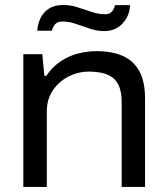

<svg xmlns="http://www.w3.org/2000/svg" viewBox="-20 -742 663 762"><path d="M72.6 0V-527H147.9L156.1 -441H163.6Q188.4 -477.1 220.8 -498.7Q253.2 -520.4 289.9 -529.7Q326.6 -539 363.7 -539Q424.4 -539 467.2 -520.1Q510.1 -501.2 532.9 -459.8Q555.7 -418.4 555.7 -350.2V0H462.9V-335.5Q462.9 -373.4 453.5 -397.3Q444.1 -421.3 426.6 -434.3Q409.1 -447.2 385.1 -452.5Q361 -457.8 332.7 -457.8Q290.6 -457.8 252.4 -438.5Q214.1 -419.2 190 -383.9Q165.8 -348.6 165.8 -299.9V0ZM128 -620.1Q129.5 -646.4 140.6 -669.8Q151.7 -693.1 174 -707.6Q196.3 -722.2 230.6 -722.2Q260.2 -722.2 288.4 -712.9Q316.7 -703.6 344.2 -694.6Q371.7 -685.5 396.3 -685.5Q415.8 -685.5 424.6 -696.5Q433.5 -707.4 436.5 -721.7H495.9Q495.4 -694.9 483.1 -671.8Q470.7 -648.6 448.5 -633.6Q426.2 -618.6 392.8 -618.6Q364.7 -618.6 336.2 -628.4Q307.7 -638.2 280.4 -647.4Q253.2 -656.7 228.1 -656.7Q207.8 -656.7 198.4 -645.5Q189.1 -634.3 186 -620.1Z"/></svg>

Font: Archivo SemiBold SemiExpanded
Style: Regular
Weight: 600
Width: 6
Version: Version 2.001